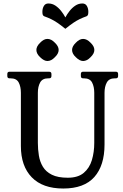

<svg xmlns="http://www.w3.org/2000/svg" viewBox="-20 -1072 708 1103"><path d="M645.5 -660Q658.5 -660 658.5 -647V-635Q658.5 -622 645.5 -622H639.5Q606.5 -622 593.5 -598Q580.5 -574 580.5 -539V-242Q580.5 -121 521.9 -55Q463.2 11 343.5 11Q224.8 11 162.4 -53.5Q100 -118 100 -233V-539Q100 -574 87.5 -598Q75 -622 41 -622H35Q22 -622 22 -635V-647Q22 -660 35 -660H261.5Q275.5 -660 275.5 -647V-635Q275.5 -622 261.5 -622H256.5Q223.5 -622 210.5 -598Q197.5 -574 197.5 -539V-251Q197.5 -214 203.4 -178.2Q209.2 -142.5 226.4 -114Q243.5 -85.5 277.9 -68.2Q312.3 -51 369.5 -51Q428 -51 461 -78.8Q494 -106.5 507.8 -152.2Q521.5 -198 521.5 -251V-539Q521.5 -574 509 -598Q496.5 -622 462.5 -622H457.5Q444.5 -622 444.5 -635V-647Q444.5 -660 457.5 -660ZM252.4 -848.5Q274.5 -848.5 295.2 -826.7Q317 -806 317 -785Q317 -764 295.2 -743.3Q274.5 -721.5 252.5 -721.5Q232.7 -721.5 210.8 -743.2Q189 -763.1 189 -785.1Q189 -806 210.8 -826.7Q231.5 -848.5 252.4 -848.5ZM457.4 -848.5Q479.5 -848.5 500.2 -826.7Q522 -806 522 -785Q522 -764 500.2 -743.3Q479.5 -721.5 457.5 -721.5Q437.7 -721.5 415.8 -743.2Q394 -763.1 394 -785.1Q394 -806 415.8 -826.7Q436.5 -848.5 457.4 -848.5ZM355.5 -972Q365.5 -990.9 380 -1009.2Q394.5 -1027.6 412.9 -1039.8Q431.2 -1052 453.3 -1052Q471 -1052 479.2 -1037.6Q487.5 -1023.2 487.5 -1004.4Q487.5 -995.5 485.9 -988.8Q484.2 -982.1 477.8 -978.8Q455.5 -970.8 438.3 -962.5Q421 -954.2 402.1 -941.5Q383.2 -928.8 355.5 -906.5Q328 -928.8 309 -941.5Q290.1 -954.2 272.8 -962.5Q255.5 -970.8 233.2 -978.8Q226.8 -982.1 225.1 -988.8Q223.5 -995.4 223.5 -1004.3Q223.5 -1023.2 231.9 -1037.6Q240.2 -1052 257.8 -1052Q279.9 -1052 298.2 -1039.8Q316.5 -1027.5 331 -1009.2Q345.5 -991 355.5 -972Z"/></svg>

Font: Young Serif Light
Style: Regular
Weight: 300
Designer: Bastien Sozeau
Foundry: NBR — Bastien Sozeau
Version: Version 5.001